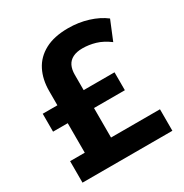

<svg xmlns="http://www.w3.org/2000/svg" viewBox="-166 -845 932 975"><g transform="rotate(-30 300.0 -358.0)"><path d="M39 0V-126H125V-299H39V-404H125V-488Q125 -555 151 -606.5Q177 -658 231 -687Q285 -716 367 -716Q428 -716 483 -699Q538 -682 577 -652L531 -540Q492 -569 454.5 -580Q417 -591 379 -591Q345 -591 322.5 -579.5Q300 -568 289.5 -546.5Q279 -525 279 -494V-404H460V-299H279V-126H566V0Z"/></g></svg>

Font: Nunito Sans 9pt ExtraBold
Style: Regular
Weight: 800
Version: Version 3.101;gftools[0.9.27]